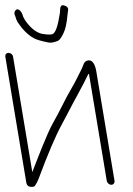

<svg xmlns="http://www.w3.org/2000/svg" viewBox="-52 -708 514 744"><path d="M180.3 -659C172.9 -608.7 163.5 -581 151.9 -575.9C146.3 -573.4 133.9 -573.5 114.5 -576.3C95.1 -579.1 76 -591.7 57 -614C45.7 -627.4 38.8 -638.8 36.1 -648.4C33.4 -657.9 28.8 -664.9 22.5 -669.4C9.6 -678.5 1.7 -660.6 4.3 -653L7.9 -643C9.8 -635.7 12.6 -628.7 16.4 -622C35.8 -592.9 56.8 -572.1 79.5 -559.8C89.5 -554.3 108.2 -548.8 135.6 -543.3C144.7 -541.5 156.8 -543.5 172 -549.5C177.9 -551.8 185 -561.2 193.2 -577.5C201.4 -593.8 206.9 -618.3 209.6 -651L211.8 -668C213.4 -677.8 207.6 -684.4 194.3 -687.5C187.3 -689.2 183 -685.4 181.4 -676ZM-31.3 -488 50 0C51.7 10 57.4 15.3 67.2 16C76.9 16.7 82.8 14.7 84.7 10C89 4 93.3 -4.3 97.5 -15C133.9 -112.8 164.1 -183.5 188.2 -227C197.4 -243.7 205.5 -259 212.5 -273C233.9 -315.6 268.5 -374.6 292.2 -425L361.8 -7C363.2 0.9 371.4 8 379.3 8C387.3 8 393.2 0.9 391.8 -7L321.4 -430C317.3 -454.5 308.1 -478.1 287.6 -473.5C271.7 -469.9 271.5 -454.9 264.9 -442C252.6 -418.2 241.4 -393.1 225.2 -366C201.3 -325.9 178.9 -275.3 153.7 -232C130.6 -192.2 88.1 -79.4 73.2 -41L-1.3 -488C-2.7 -496.8 -10.3 -503 -18.8 -503C-27.2 -503 -32.7 -496.8 -31.3 -488Z"/></svg>

Font: MewTooHand
Style: Lta
Weight: 400
Designer: Mew Too, Robert Jablonski
Version: Version 0.77